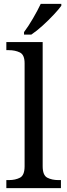

<svg xmlns="http://www.w3.org/2000/svg" viewBox="-20 -979 350 999"><path d="M13 0V-42H26Q60 -42 84 -54.5Q108 -67 108 -114V-650Q108 -694 83.5 -706Q59 -718 26 -718H13V-760H202V-114Q202 -67 226 -54.5Q250 -42 284 -42H297V0ZM105 -812Q127 -841 151.5 -883Q176 -925 192 -959H299V-949Q287 -932 260 -903Q233 -874 201.5 -845.5Q170 -817 143 -799H105Z"/></svg>

Font: Noto Serif Ahom
Style: Regular
Weight: 400
Designer: Monotype Design Team
Foundry: Monotype Imaging Inc.
Version: Version 2.007; ttfautohint (v1.8.4.7-5d5b)